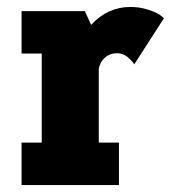

<svg xmlns="http://www.w3.org/2000/svg" viewBox="-20 -532 491 552"><path d="M264 -122H322V0H42V-122H100V-378H42V-500H224L242 -460.5Q289.5 -512 355 -512Q380 -512 403 -505Q426 -498 437.2 -490.8Q448.5 -483.5 451 -479L366 -347Q359.5 -357.5 346.5 -368.2Q333.5 -379 317 -379Q296 -379 281.8 -366.5Q267.5 -354 264 -334Z"/></svg>

Font: League Mono Condensed ExtraBold
Style: Regular
Weight: 800
Width: 1
Designer: Tyler Finck
Foundry: The League of Moveable Type / Tyler Finck
Version: Version 2.210